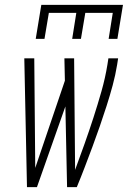

<svg xmlns="http://www.w3.org/2000/svg" viewBox="-20 -770 540 790"><path d="M91 0 80 -530H121L125 -79L247 -438L245 -530H285L289 -71Q309 -125 328 -178.5Q347 -232 364.5 -286Q382 -340 397.5 -394.5Q413 -449 422 -504L426 -530H466L462 -504Q455 -461 443.5 -418.5Q432 -376 418.5 -334Q405 -292 390.5 -250Q376 -208 360.5 -166.5Q345 -125 329 -83Q313 -41 296 0H256L249 -332L132 0ZM127 -610 150 -750H486L463 -610H427L444 -717H331L313 -610H277L294 -717H181L163 -610Z"/></svg>

Font: Iosevka Curly XLtObl
Style: Regular
Weight: 200
Italic angle: -9°
Monospace: yes
Designer: Belleve Invis
Foundry: Belleve Invis
Version: Version 11.1.0; ttfautohint (v1.8.3)